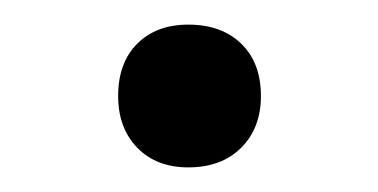

<svg xmlns="http://www.w3.org/2000/svg" viewBox="-20 -374 307 156"><path d="M76 -238ZM76 -296Q76 -323 91.5 -338.5Q107 -354 133 -354Q160 -354 176 -338.5Q192 -323 192 -296Q192 -270 176 -254Q160 -238 133 -238Q107 -238 91.5 -254Q76 -270 76 -296Z"/></svg>

Font: PT Sans
Style: Regular
Weight: 400
Version: Version 2.003W OFL; ttfautohint (v1.6)